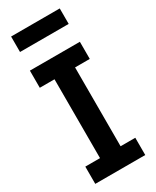

<svg xmlns="http://www.w3.org/2000/svg" viewBox="-237 -1006 865 1068"><g transform="rotate(-30 195.5 -472.0)"><path d="M39.8 -943.9V-844.5H352.3V-943.9ZM356.5 -727.3H35.5V-617.2H130V-110.8H35.5V0H356.5V-110.8H262.1V-617.2H356.5Z"/></g></svg>

Font: Riot Sans 2.0
Style: Bold
Weight: 600
Designer: Rasmus Andersson
Foundry: rsms
Version: Version 3.006;hotconv 1.0.109;makeotfexe 2.5.65596